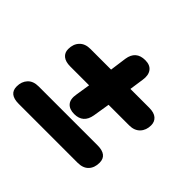

<svg xmlns="http://www.w3.org/2000/svg" viewBox="-132 -703 864 864"><g transform="rotate(45 300.0 -271.0)"><path d="M288 -144Q257 -144 242 -161.5Q227 -179 233 -213L244 -283H124Q94 -283 78 -296Q62 -309 62 -332Q62 -364 80.5 -383.5Q99 -403 132 -403H264L275 -483Q284 -542 343 -542Q374 -542 388 -523Q402 -504 397 -472L387 -403H507Q538 -403 553.5 -389.5Q569 -376 569 -353Q569 -322 550.5 -302.5Q532 -283 499 -283H368L355 -203Q345 -144 288 -144ZM79 0Q17 0 17 -49Q17 -80 35 -99.5Q53 -119 87 -119H462Q524 -119 524 -70Q524 -38 506 -19Q488 0 454 0Z"/></g></svg>

Font: Nunito Black
Style: Italic
Weight: 900
Italic angle: -9°
Designer: Vernon Adams
Foundry: Vernon Adams
Version: Version 3.601; ttfautohint (v1.8.2.53-6de2)